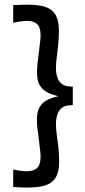

<svg xmlns="http://www.w3.org/2000/svg" viewBox="-20 -626 373 844"><path d="M38 196V119Q93 131 119.5 124.5Q146 118 153.5 96Q161 74 157 40.5Q153 7 148 -36Q140 -84 143 -117.5Q146 -151 167.5 -172Q189 -193 236 -203Q189 -214 167.5 -235Q146 -256 143.5 -290Q141 -324 148 -372Q153 -415 157 -448.5Q161 -482 153.5 -504Q146 -526 119.5 -532Q93 -538 38 -526V-603Q115 -609 158.5 -601Q202 -593 220.5 -566.5Q239 -540 239 -492Q239 -444 229 -370Q223 -323 229 -297Q235 -271 247.5 -260.5Q260 -250 274.5 -247.5Q289 -245 300 -245V-164Q289 -164 274.5 -161.5Q260 -159 247.5 -148Q235 -137 229 -111Q223 -85 229 -38Q240 36 240 84.5Q240 133 221.5 159.5Q203 186 159 194Q115 202 38 196Z"/></svg>

Font: Darker Grotesque SemiBold
Style: Regular
Weight: 600
Designer: Gabriel Lam
Foundry: TypeRant
Version: Version 1.000;gftools[0.9.28]